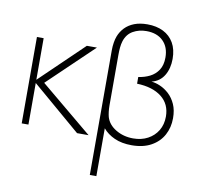

<svg xmlns="http://www.w3.org/2000/svg" viewBox="-100 -839 1211 1182"><g transform="rotate(10 505.5 -247.5)"><path d="M112 0H70V-540H112V-280L382 -540H445L163 -270L488 0H416L112 -260Z M579 240H538V-540Q538 -565.5 541.8 -588.2Q545.5 -611 552 -628Q564 -659.5 587.2 -683.8Q610.5 -708 645.2 -721.5Q680 -735 727 -735Q784 -735 826.5 -713.8Q869 -692.5 892.5 -651.8Q916 -611 916 -552Q916 -492 890 -448.5Q864 -405 812 -392Q838 -390 867.5 -377.2Q897 -364.5 923 -340.5Q949 -316.5 965.5 -280Q982 -243.5 982 -193Q982 -134.5 956.5 -87.5Q931 -40.5 881.2 -12.8Q831.5 15 759 15Q697.5 15 652.2 -5.2Q607 -25.5 579 -59ZM761 -28Q812.5 -28 852.2 -49.2Q892 -70.5 914.5 -108Q937 -145.5 937 -195Q937 -273 880.8 -317Q824.5 -361 727 -364V-406Q765 -411 797.8 -427.2Q830.5 -443.5 850.8 -474.2Q871 -505 871 -553Q871 -617.5 833 -655.2Q795 -693 728 -693Q681.5 -693 644.5 -672Q607.5 -651 593 -606Q587 -586.5 585 -564.8Q583 -543 583 -521V-204Q583 -182.5 585.2 -164Q587.5 -145.5 591 -132Q604.5 -85.5 652.5 -56.8Q700.5 -28 761 -28Z"/></g></svg>

Font: Manrope Variable Light
Style: Regular
Weight: 200
Designer: Mikhail Sharanda
Foundry: Mikhail Sharanda
Version: Version 4.505